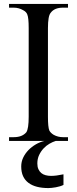

<svg xmlns="http://www.w3.org/2000/svg" viewBox="-20 -717 391 977"><path d="M326 -19V0H26V-19H50Q93 -19 114 -44Q126 -62 126 -123V-574Q126 -626 119 -643Q114 -657 98 -665Q76 -678 50 -678H26V-697H326V-678H300Q257 -678 238 -652Q224 -636 224 -574V-123Q224 -70 231 -53Q237 -41 253 -31Q275 -19 300 -19ZM88 130Q88 106 98 85Q108 64 124.5 47Q141 30 162.5 17.5Q184 5 207 0H264Q248 5 231.5 14.5Q215 24 201.5 38.5Q188 53 179 72Q170 91 170 115Q170 132 175.5 144Q181 156 190 163.5Q199 171 212 174.5Q225 178 240 178Q253 178 268.5 176Q284 174 303 170V224Q295 228 285 231Q275 234 264 236Q253 238 243 239Q233 240 226 240Q194 240 168.5 233.5Q143 227 125 213.5Q107 200 97.5 179.5Q88 159 88 130Z"/></svg>

Font: MM Ethnic
Style: Regular
Weight: 400
Designer: Khon Soe Zaw Thu
Version: Version 1.00 July 18, 2016, initial release